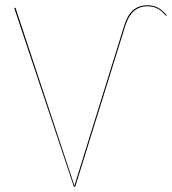

<svg xmlns="http://www.w3.org/2000/svg" viewBox="-20 -710 654 730"><path d="M34 -680H39L263 -4L453 -615Q476 -690 540 -690Q564 -690 581 -680.5Q598 -671 614 -652L612 -649Q596 -668 579.5 -677Q563 -686 540 -686Q480 -686 457 -614L266 0H261Z"/></svg>

Font: FiraGO Four
Style: Regular
Weight: 100
Designer: bBox Type
Foundry: bBox Type GmbH
Version: Version 1.001